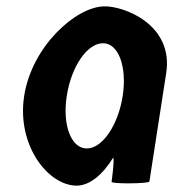

<svg xmlns="http://www.w3.org/2000/svg" viewBox="-20 -576 545 604"><path d="M56 -274C32 -118 132 8 221 8C263 8 304 -28 336 -80C341 -76 331 -4 331 -4C330 3 449 2 450 -5L503 -347C526 -500 368 -558 307 -556C218 -554 80 -430 56 -274ZM190 -274C204 -366 254 -440 304 -440C353 -440 380 -366 366 -274C352 -184 303 -109 253 -109C203 -109 176 -184 190 -274Z"/></svg>

Font: Ampere
Style: UltCndIta
Weight: 400
Version: Version 1